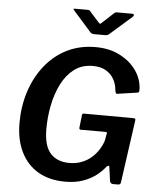

<svg xmlns="http://www.w3.org/2000/svg" viewBox="-62 -1007 872 1070"><g transform="rotate(5 373.5 -472.5)"><path d="M343 10Q254 10 191 -27Q128 -64 94.5 -132.5Q61 -201 61 -294Q61 -387 87.5 -469.5Q114 -552 164.5 -616Q215 -680 286.5 -716Q358 -752 447 -752Q526 -752 585 -721Q644 -690 677 -641.5Q710 -593 711 -537Q711 -521 704 -520L588 -503Q584 -502 581.5 -507Q579 -512 577 -525Q574 -558 558 -585.5Q542 -613 513 -629.5Q484 -646 441 -646Q380 -646 337 -613.5Q294 -581 266.5 -526.5Q239 -472 226 -406Q213 -340 213 -274Q213 -180 250.5 -138Q288 -96 357 -96Q396 -96 427 -108.5Q458 -121 481 -141.5Q504 -162 519.5 -186.5Q535 -211 543 -236L550 -274Q556 -286 541 -286H404Q395 -286 396 -298L404 -368Q405 -377 413 -377L688 -376Q698 -376 701 -373Q704 -370 702 -361L653 -12Q651 0 638 0H611Q596 0 592 -14L581 -94Q580 -100 575.5 -99.5Q571 -99 564 -92Q545 -67 514.5 -43.5Q484 -20 441.5 -5Q399 10 343 10ZM534 -950Q540 -955 544.5 -955Q549 -955 556 -955H633Q642 -955 643.5 -950Q645 -945 637 -937L516 -831Q512 -827 507 -825Q502 -823 493 -823H432Q421 -823 415 -827.5Q409 -832 405 -838L312 -943Q307 -949 305.5 -952Q304 -955 312 -955H383Q391 -955 395.5 -952.5Q400 -950 403 -944L450 -892Q459 -881 463 -884.5Q467 -888 478 -898Z"/></g></svg>

Font: Libre Franklin Thin SemiBold
Style: Italic
Weight: 600
Italic angle: -8°
Version: Version 3.000